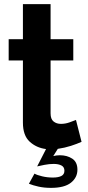

<svg xmlns="http://www.w3.org/2000/svg" viewBox="-20 -714 424 930"><path d="M147 127Q159 134 184 140Q209 146 236 146Q262 146 277 138.5Q292 131 292 113Q292 95 277.5 87.5Q263 80 240 80Q219 80 195.5 84.5Q172 89 160 92L203 8Q156 2 123.5 -28Q91 -58 91 -120V-421H22V-524H91V-694H225V-524H335V-421H225V-165Q225 -137 239.5 -125.5Q254 -114 275 -114Q296 -114 316 -121Q336 -128 348 -133L375 -27Q353 -17 323.5 -7.5Q294 2 260 7L238 42Q245 40 253.5 39Q262 38 270 38Q305 38 330 54.5Q355 71 355 108Q355 146 323.5 171Q292 196 227 196Q194 196 167 190Q140 184 120 176Z"/></svg>

Font: PTCRaleway
Style: Bold
Weight: 700
Designer: Matt McInerney, Pablo Impallari, Rodrigo Fuenzalida
Foundry: Matt McInerney, Pablo Impallari, Rodrigo Fuenzalida
Version: Version 3.000g; ttfautohint (v1.5) -l 8 -r 28 -G 28 -x 14 -D